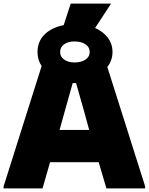

<svg xmlns="http://www.w3.org/2000/svg" viewBox="-25 -1050 829 1070"><path d="M-5 -11 207 -682Q184 -716 184 -760Q184 -818 222.5 -857Q261 -896 330 -910L369 -1030H594L505 -894Q550 -874 576 -839.5Q602 -805 602 -760Q602 -737 594.5 -715.5Q587 -694 573 -677L784 -11V0H568L525 -146H254L212 0H-5ZM390 -702Q428 -702 451.5 -718Q475 -734 475 -760Q475 -787 451.5 -803Q428 -819 390 -819Q354 -819 332 -803Q310 -787 310 -760Q310 -734 332.5 -718Q355 -702 390 -702ZM472 -326 443 -432 399 -587H380L336 -430L307 -326Z"/></svg>

Font: Encode Sans Normal
Style: Black
Weight: 900
Designer: Pablo Impallari, Andres Torresi
Foundry: Pablo Impallari, Andres Torresi
Version: Version 1.000; ttfautohint (v1.00) -l 8 -r 50 -G 200 -x 14 -